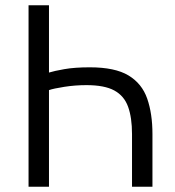

<svg xmlns="http://www.w3.org/2000/svg" viewBox="-20 -713 669 733"><path d="M89 0V-693H167V-436Q186 -442 225.5 -449Q265 -456 323 -456Q419 -456 470.5 -425Q522 -394 542 -336.5Q562 -279 562 -201V0H484V-201Q484 -264 469 -305.5Q454 -347 416.5 -367.5Q379 -388 310 -388Q267 -388 225.5 -381.5Q184 -375 167 -369V0Z"/></svg>

Font: Ubuntu Sans
Style: Regular
Weight: 400
Designer: Dalton Maag Ltd
Foundry: Dalton Maag Ltd
Version: Version 1.006; ttfautohint (v1.8.4.7-5d5b)